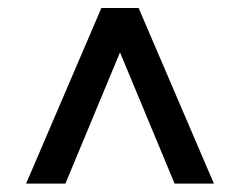

<svg xmlns="http://www.w3.org/2000/svg" viewBox="-20 -573 590 472"><path d="M44.2 -121.7 229.2 -553.3H320.8L505.8 -121.7H409.2L275 -444.2L140.8 -121.7Z"/></svg>

Font: Funnel Sans Light Medium
Style: Regular
Weight: 500
Version: Version 1.000